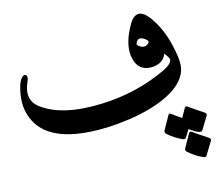

<svg xmlns="http://www.w3.org/2000/svg" viewBox="-84 -640 1153 997"><g transform="rotate(-10 492.0 -141.0)"><path d="M730.5 -377.4Q738.8 -386.7 726.1 -396Q685.1 -426.3 671.4 -390.1Q668 -381.3 674.8 -376Q707.5 -351.6 730.5 -377.4ZM784.2 -480Q842.3 -404.8 870.6 -282.2Q880.9 -237.8 873.5 -206.1Q856.4 -138.7 772.7 -86.9Q689 -35.2 566.4 -6.3Q443.8 22.5 337.4 22.9Q85.9 24.4 38.1 -147.9Q27.3 -187.5 32 -237.8Q36.6 -288.1 50 -310.3Q63.5 -332.5 75.7 -325Q87.9 -317.4 79.1 -292Q45.4 -199.2 113.3 -155.8Q226.1 -84 439.5 -110.4Q628.4 -133.8 783.2 -225.1Q829.1 -252.4 827.6 -275.9Q825.7 -286.6 802.7 -309.6Q791.5 -265.6 739.3 -253.9Q650.9 -237.3 629.9 -330.1Q615.7 -399.4 660.6 -493.2Q681.2 -537.6 712.2 -536.6Q743.2 -535.6 784.2 -480ZM927.2 250Q922.9 257.8 911.1 254.9Q867.7 240.2 830.1 211.9Q820.3 204.1 824.2 194.3L858.4 118.2Q864.3 107.9 876 116Q887.7 124 956.5 161.1Q967.8 168 962.9 177.7ZM837.9 139.6Q833.5 147.5 821.8 144.5Q778.3 129.9 740.7 101.6Q731 93.8 734.9 84L769 7.8Q774.4 -2.9 785.4 4.9Q796.4 12.7 836.9 35.2L859.4 -14.6Q865.2 -24.9 877 -16.8Q888.7 -8.8 957.5 28.3Q968.8 35.2 963.9 44.9L928.2 117.2Q919.4 133.8 858.9 97.7Z"/></g></svg>

Font: Amiri
Style: Bold Slanted
Weight: 700
Italic angle: 9°
Designer: Khaled Hosny
Version: Version 000.107